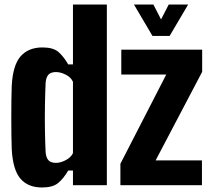

<svg xmlns="http://www.w3.org/2000/svg" viewBox="-20 -820 935 850"><path d="M303 -800H453V0H303V-65H282Q261 -29 237 -9.5Q213 10 166 10Q104 10 70.5 -29Q37 -68 32 -159Q31 -183 30.5 -220.5Q30 -258 30 -300Q30 -342 30.5 -379.5Q31 -417 32 -441Q37 -532 71.5 -571Q106 -610 168 -610Q215 -610 238 -590.5Q261 -571 282 -535H303ZM228 -99Q248 -99 271 -111Q294 -123 303 -142V-458Q294 -478 271 -489.5Q248 -501 228 -501Q205 -501 194.5 -489.5Q184 -478 182 -454Q180 -411 179 -353.5Q178 -296 179 -240.5Q180 -185 182 -146Q184 -122 194.5 -110.5Q205 -99 228 -99ZM513 0V-95L716 -490H517V-600H875V-502L669 -110H874V0ZM573 -800H659L693 -734L727 -800H813L731 -661H655Z"/></svg>

Font: Big Shoulders Display Black
Style: Regular
Weight: 900
Designer: Patric King
Foundry: XO Type Co
Version: Version 1.000; ttfautohint (v1.8.2)